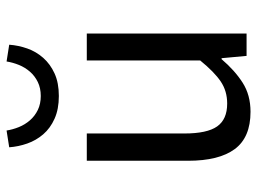

<svg xmlns="http://www.w3.org/2000/svg" viewBox="-119 -651 782 584"><g transform="rotate(-90 272.0 -359.0)"><path d="M224 12Q146 12 110.5 -36Q75 -84 75 -178V-486H158V-189Q158 -120 179.5 -89.5Q201 -59 249 -59Q287 -59 316 -78.5Q345 -98 380 -141V-486H462V0H394L387 -76H384Q350 -36 312.5 -12Q275 12 224 12ZM272 -571Q232 -571 203 -584Q174 -597 155.5 -618.5Q137 -640 127.5 -667Q118 -694 116 -722L167 -730Q170 -711 177.5 -692.5Q185 -674 198 -659Q211 -644 229.5 -635Q248 -626 272 -626Q296 -626 314.5 -635Q333 -644 346 -659Q359 -674 366.5 -692.5Q374 -711 377 -730L428 -722Q426 -694 416.5 -667Q407 -640 388 -618.5Q369 -597 340.5 -584Q312 -571 272 -571Z"/></g></svg>

Font: Source Sans Pro
Style: Regular
Weight: 400
Designer: Paul D. Hunt
Foundry: Adobe Systems Incorporated
Version: Version 2.021;PS 2.000;hotconv 1.0.86;makeotf.lib2.5.63406